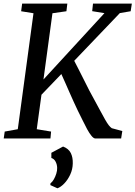

<svg xmlns="http://www.w3.org/2000/svg" viewBox="-24 -763 746 1058"><path d="M-3.5 0 2 -38 74 -51 160.5 -690 92.5 -701 98 -743H347L342 -701L265 -690L215.5 -325L551.5 -690.5L484 -701.5L488.5 -743H702.5L696 -701L636.5 -691L385 -428Q396 -407 410.2 -379Q424.5 -351 439.5 -321Q454.5 -291 468.5 -263.5Q482.5 -236 494 -216.5Q514 -180 528.8 -152.2Q543.5 -124.5 554.8 -104.8Q566 -85 575 -73.2Q584 -61.5 592 -56.5L650 -41L643.5 0H500Q491 -1 479.8 -14.8Q468.5 -28.5 456.2 -51Q444 -73.5 431 -100.5Q418 -127.5 404 -155Q394 -176 382.2 -201.8Q370.5 -227.5 358.5 -254.8Q346.5 -282 335.2 -307.8Q324 -333.5 314 -355L204.5 -241L178.5 -51L257.5 -38L254 0ZM253.5 257 254 247.5Q264.5 239.5 272.8 225Q281 210.5 286.2 193.8Q291.5 177 291 162Q290.5 143 282.2 127.5Q274 112 259 107.5V79L323.5 44.5Q354 56 366 80Q378 104 377 137.5Q376.5 170 363 199Q349.5 228 330.2 248Q311 268 292.5 274.5Z"/></svg>

Font: Merriweather 28pt
Style: Italic
Weight: 400
Italic angle: -7.8°
Version: Version 2.101